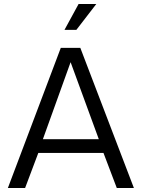

<svg xmlns="http://www.w3.org/2000/svg" viewBox="-20 -944 712 964"><path d="M19.5 0 285.2 -703.6H383.3L652.3 0H566.4L499.5 -176.3H172.4L106 0ZM195.3 -245.1H476.1L334.5 -631.8ZM374.5 -923.8H463.4L363.3 -793.9H303.7Z"/></svg>

Font: Metrophobic
Style: Regular
Weight: 400
Designer: Vernon Adams
Foundry: Vernon Adams
Version: Version 3.200; ttfautohint (v1.8.4.7-5d5b);gftools[0.9.23]